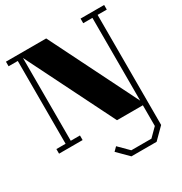

<svg xmlns="http://www.w3.org/2000/svg" viewBox="-240 -978 1374 1446"><g transform="rotate(-30 447.0 -255.0)"><path d="M874 -800V-760H794V0V197L701 290H482L389 197L420 166L504 250H679L749 180V0H524L145 -760V-40H225V0H20V-40H100V-760H20V-800H370L749 -40V-760H669V-800Z"/></g></svg>

Font: Kumar One
Style: Regular
Weight: 400
Designer: Parimal Parmar
Foundry: Indian Type Foundry
Version: Version 1.000;PS 1.000;hotconv 1.0.88;makeotf.lib2.5.647800